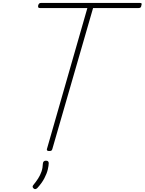

<svg xmlns="http://www.w3.org/2000/svg" viewBox="-20 -1018 988 1312"><path d="M316 14Q296 14 301 -1L577 -963H253Q244 -963 241.5 -967.5Q239 -972 241 -982Q244 -991 248.5 -994.5Q253 -998 262 -998H935Q946 -998 947.5 -993.5Q949 -989 946 -981Q945 -971 940.5 -967Q936 -963 927 -963H616L338 -1Q336 7 332 10.5Q328 14 316 14ZM210 270Q204 265 203 259Q202 253 208 246Q227 223 241 201Q255 179 263.5 154.5Q272 130 273 100Q274 89 279.5 84.5Q285 80 294 80Q304 80 308.5 84.5Q313 89 313 97Q313 113 306.5 140.5Q300 168 283 200.5Q266 233 235 267Q230 272 223 274Q216 276 210 270Z"/></svg>

Font: Playwrite AU QLD Thin
Style: Regular
Weight: 250
Designer: Veronika Burian, José Scaglione
Foundry: TypeTogether
Version: Version 1.002